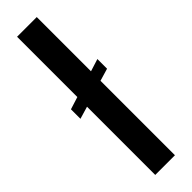

<svg xmlns="http://www.w3.org/2000/svg" viewBox="-277 -793 786 786"><g transform="rotate(-45 116.0 -400.0)"><path d="M59 0V-395L5 -379V-434L59 -451V-800H173V-486L227 -503V-447L173 -431V0Z"/></g></svg>

Font: Big Shoulders Text
Style: Bold
Weight: 700
Designer: Patric King
Foundry: XO Type Co
Version: Version 1.000; ttfautohint (v1.8.2)